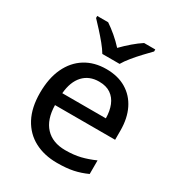

<svg xmlns="http://www.w3.org/2000/svg" viewBox="-183 -884 935 1010"><g transform="rotate(30 284.5 -378.5)"><path d="M294.4 -547.9Q364.7 -547.9 415 -517.8Q465.3 -487.8 492.2 -433.1Q519 -378.4 519 -304.2V-248.5H153.8Q155.3 -162.1 198.2 -116Q241.2 -69.8 318.8 -69.8Q370.1 -69.8 410.2 -79.6Q450.2 -89.4 493.2 -108.4V-25.9Q452.6 -7.3 411.9 1.2Q371.1 9.8 314.5 9.8Q236.3 9.8 177.5 -21.5Q118.7 -52.7 85.9 -114Q53.2 -175.3 53.2 -265.1Q53.2 -354 83 -417.2Q112.8 -480.5 167 -514.2Q221.2 -547.9 294.4 -547.9ZM293.9 -471.7Q234.4 -471.7 198.2 -432.9Q162.1 -394 155.8 -321.8H420.4Q419.9 -366.2 406.2 -399.9Q392.6 -433.6 365 -452.6Q337.4 -471.7 293.9 -471.7ZM234.9 -606Q221.7 -628.4 199.7 -655.3Q177.7 -682.1 153.8 -708.3Q129.9 -734.4 111.8 -753.4V-765.6H178.2Q204.6 -748 233.2 -723.9Q261.7 -699.7 286.6 -672.4Q313 -699.7 341.6 -724.1Q370.1 -748.5 396.5 -765.6H464.4V-753.4Q445.8 -734.4 421.4 -708.5Q397 -682.6 374.8 -655.5Q352.5 -628.4 339.8 -606Z"/></g></svg>

Font: Open Sans Medium
Style: Regular
Weight: 500
Designer: Monotype Design Team
Foundry: Monotype Imaging Inc.
Version: Version 3.000